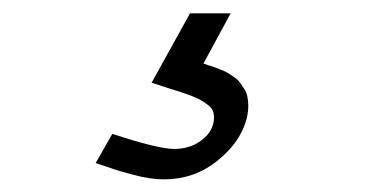

<svg xmlns="http://www.w3.org/2000/svg" viewBox="-20 -31 578 293"><path d="M305.2 158.7Q306.6 152.8 306.6 148.4Q306.6 142.6 304.7 137.9Q302.7 133.3 297.6 129.4Q292.5 125.5 287.8 122.6Q283.2 119.6 273.2 115.7Q263.2 111.8 256.1 109.6Q249 107.4 234.6 102.8Q220.2 98.1 211.4 95.2L270 -10.7H332L290.5 65.9L297.4 68.4Q304.2 70.3 306.6 71.3Q309.1 72.3 316.2 75Q323.2 77.6 326.7 79.8Q330.1 82 336.2 85.9Q342.3 89.8 345.5 94.2Q348.6 98.6 352.3 104Q356 109.4 357.4 116Q358.9 122.6 358.9 130.4Q358.9 141.6 355.5 153.3Q345.2 188 310.5 215.3Q275.9 242.7 230 242.7Q219.7 242.7 208.3 241Q196.8 239.3 183.8 235.8Q170.9 232.4 163.3 230.2Q155.8 228 141.8 223.1Q127.9 218.3 126 217.8L151.4 173.3Q221.7 196.3 245.6 196.3Q268.1 196.3 284.4 185.3Q300.8 174.3 305.2 158.7Z"/></svg>

Font: Cantarell
Style: Italic
Weight: 400
Italic angle: -16°
Designer: Dave Crossland
Version: Version 1.004